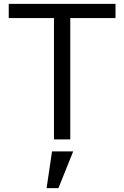

<svg xmlns="http://www.w3.org/2000/svg" viewBox="-20 -718 640 989"><path d="M342 -625V0H258V-625H25V-698H575V-625ZM248 62H357L281 251H220Z"/></svg>

Font: iA Writer Quattro V
Style: Regular
Weight: 400
Designer: Mike Abbink, Paul van der Laan, Pieter van Rosmalen, Oliver Reichenstein
Foundry: Information Architects Inc.
Version: Version 2.000